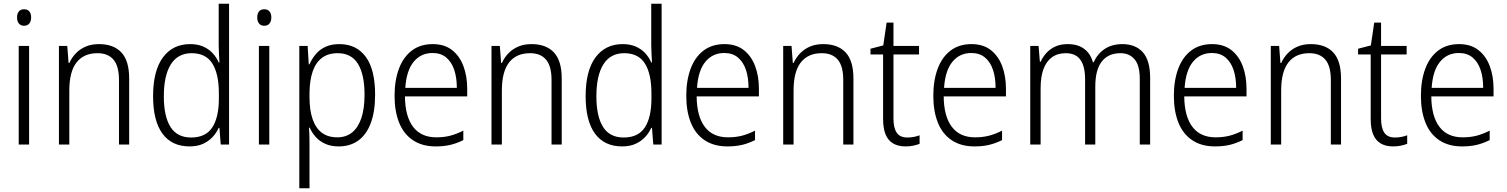

<svg xmlns="http://www.w3.org/2000/svg" viewBox="-20 -780 8130 1036"><path d="M137 -532V0H81V-532ZM110 -730Q129 -730 138.5 -718Q148 -706 148 -686Q148 -665 138 -653Q128 -641 110 -641Q92 -641 82 -653Q72 -665 72 -686Q72 -706 81.5 -718Q91 -730 110 -730Z M514 -542Q593 -542 635 -497Q677 -452 677 -356V0H622V-349Q622 -423 592.5 -458Q563 -493 506 -493Q432 -493 393 -443Q354 -393 354 -292V0H298V-532H343L350 -440H354Q367 -469 389 -492Q411 -515 442 -528.5Q473 -542 514 -542Z M1003 10Q907 10 856.5 -59Q806 -128 806 -261Q806 -398 859 -470Q912 -542 1006 -542Q1046 -542 1076 -529Q1106 -516 1127 -493.5Q1148 -471 1160 -443H1164Q1163 -466 1161.5 -490.5Q1160 -515 1160 -535V-760H1216V0H1171L1164 -90H1160Q1148 -63 1127 -40.5Q1106 -18 1075.5 -4Q1045 10 1003 10ZM1011 -38Q1090 -38 1125.5 -92.5Q1161 -147 1161 -248V-276Q1161 -381 1126 -437Q1091 -493 1014 -493Q940 -493 902 -433Q864 -373 864 -260Q864 -152 900 -95Q936 -38 1011 -38Z M1433 -532V0H1377V-532ZM1406 -730Q1425 -730 1434.5 -718Q1444 -706 1444 -686Q1444 -665 1434 -653Q1424 -641 1406 -641Q1388 -641 1378 -653Q1368 -665 1368 -686Q1368 -706 1377.5 -718Q1387 -730 1406 -730Z M1811 -542Q1903 -542 1953.5 -473.5Q2004 -405 2004 -269Q2004 -178 1980.5 -115.5Q1957 -53 1913 -21.5Q1869 10 1808 10Q1766 10 1735 -4Q1704 -18 1683.5 -41Q1663 -64 1651 -91H1647Q1649 -69 1649.5 -44Q1650 -19 1650 4V236H1595V-532H1640L1646 -433H1650Q1663 -463 1684 -488Q1705 -513 1736.5 -527.5Q1768 -542 1811 -542ZM1802 -493Q1751 -493 1717.5 -468Q1684 -443 1667.5 -395.5Q1651 -348 1650 -280V-257Q1650 -185 1667 -136.5Q1684 -88 1717 -63.5Q1750 -39 1800 -39Q1847 -39 1879.5 -65Q1912 -91 1929.5 -142Q1947 -193 1947 -269Q1947 -378 1911.5 -435.5Q1876 -493 1802 -493Z M2315 -542Q2378 -542 2419 -510Q2460 -478 2480.5 -423.5Q2501 -369 2501 -300V-260H2165Q2166 -152 2209 -95.5Q2252 -39 2334 -39Q2375 -39 2408.5 -47.5Q2442 -56 2480 -75V-24Q2446 -7 2411 1.5Q2376 10 2331 10Q2258 10 2208 -23.5Q2158 -57 2133.5 -118.5Q2109 -180 2109 -263Q2109 -346 2132.5 -409Q2156 -472 2202 -507Q2248 -542 2315 -542ZM2314 -494Q2251 -494 2212 -446.5Q2173 -399 2167 -306H2445Q2445 -361 2431 -403Q2417 -445 2388 -469.5Q2359 -494 2314 -494Z M2848 -542Q2927 -542 2969 -497Q3011 -452 3011 -356V0H2956V-349Q2956 -423 2926.5 -458Q2897 -493 2840 -493Q2766 -493 2727 -443Q2688 -393 2688 -292V0H2632V-532H2677L2684 -440H2688Q2701 -469 2723 -492Q2745 -515 2776 -528.5Q2807 -542 2848 -542Z M3337 10Q3241 10 3190.5 -59Q3140 -128 3140 -261Q3140 -398 3193 -470Q3246 -542 3340 -542Q3380 -542 3410 -529Q3440 -516 3461 -493.5Q3482 -471 3494 -443H3498Q3497 -466 3495.5 -490.5Q3494 -515 3494 -535V-760H3550V0H3505L3498 -90H3494Q3482 -63 3461 -40.5Q3440 -18 3409.5 -4Q3379 10 3337 10ZM3345 -38Q3424 -38 3459.5 -92.5Q3495 -147 3495 -248V-276Q3495 -381 3460 -437Q3425 -493 3348 -493Q3274 -493 3236 -433Q3198 -373 3198 -260Q3198 -152 3234 -95Q3270 -38 3345 -38Z M3889 -542Q3952 -542 3993 -510Q4034 -478 4054.5 -423.5Q4075 -369 4075 -300V-260H3739Q3740 -152 3783 -95.5Q3826 -39 3908 -39Q3949 -39 3982.5 -47.5Q4016 -56 4054 -75V-24Q4020 -7 3985 1.5Q3950 10 3905 10Q3832 10 3782 -23.5Q3732 -57 3707.5 -118.5Q3683 -180 3683 -263Q3683 -346 3706.5 -409Q3730 -472 3776 -507Q3822 -542 3889 -542ZM3888 -494Q3825 -494 3786 -446.5Q3747 -399 3741 -306H4019Q4019 -361 4005 -403Q3991 -445 3962 -469.5Q3933 -494 3888 -494Z M4422 -542Q4501 -542 4543 -497Q4585 -452 4585 -356V0H4530V-349Q4530 -423 4500.5 -458Q4471 -493 4414 -493Q4340 -493 4301 -443Q4262 -393 4262 -292V0H4206V-532H4251L4258 -440H4262Q4275 -469 4297 -492Q4319 -515 4350 -528.5Q4381 -542 4422 -542Z M4876 -38Q4895 -38 4912 -41.5Q4929 -45 4942 -50V-4Q4927 2 4908 6Q4889 10 4866 10Q4826 10 4799 -6Q4772 -22 4758.5 -54.5Q4745 -87 4745 -139V-486H4677V-517L4746 -535L4764 -658H4801V-532H4939V-486H4801V-141Q4801 -90 4818.5 -64Q4836 -38 4876 -38Z M5222 -542Q5285 -542 5326 -510Q5367 -478 5387.5 -423.5Q5408 -369 5408 -300V-260H5072Q5073 -152 5116 -95.5Q5159 -39 5241 -39Q5282 -39 5315.5 -47.5Q5349 -56 5387 -75V-24Q5353 -7 5318 1.5Q5283 10 5238 10Q5165 10 5115 -23.5Q5065 -57 5040.5 -118.5Q5016 -180 5016 -263Q5016 -346 5039.5 -409Q5063 -472 5109 -507Q5155 -542 5222 -542ZM5221 -494Q5158 -494 5119 -446.5Q5080 -399 5074 -306H5352Q5352 -361 5338 -403Q5324 -445 5295 -469.5Q5266 -494 5221 -494Z M6036 -542Q6107 -542 6146.5 -498Q6186 -454 6186 -359V0H6130V-355Q6130 -427 6102 -460Q6074 -493 6026 -493Q5960 -493 5925 -448Q5890 -403 5890 -313V0H5835V-352Q5835 -402 5822.5 -433.5Q5810 -465 5787 -479Q5764 -493 5731 -493Q5686 -493 5655.5 -470.5Q5625 -448 5610 -406Q5595 -364 5595 -304V0H5539V-532H5584L5591 -447H5595Q5607 -473 5626.5 -494.5Q5646 -516 5674.5 -529Q5703 -542 5741 -542Q5796 -542 5830.5 -516Q5865 -490 5877 -444H5881Q5902 -490 5941 -516Q5980 -542 6036 -542Z M6520 -542Q6583 -542 6624 -510Q6665 -478 6685.5 -423.5Q6706 -369 6706 -300V-260H6370Q6371 -152 6414 -95.5Q6457 -39 6539 -39Q6580 -39 6613.5 -47.5Q6647 -56 6685 -75V-24Q6651 -7 6616 1.5Q6581 10 6536 10Q6463 10 6413 -23.5Q6363 -57 6338.5 -118.5Q6314 -180 6314 -263Q6314 -346 6337.5 -409Q6361 -472 6407 -507Q6453 -542 6520 -542ZM6519 -494Q6456 -494 6417 -446.5Q6378 -399 6372 -306H6650Q6650 -361 6636 -403Q6622 -445 6593 -469.5Q6564 -494 6519 -494Z M7053 -542Q7132 -542 7174 -497Q7216 -452 7216 -356V0H7161V-349Q7161 -423 7131.5 -458Q7102 -493 7045 -493Q6971 -493 6932 -443Q6893 -393 6893 -292V0H6837V-532H6882L6889 -440H6893Q6906 -469 6928 -492Q6950 -515 6981 -528.5Q7012 -542 7053 -542Z M7507 -38Q7526 -38 7543 -41.5Q7560 -45 7573 -50V-4Q7558 2 7539 6Q7520 10 7497 10Q7457 10 7430 -6Q7403 -22 7389.5 -54.5Q7376 -87 7376 -139V-486H7308V-517L7377 -535L7395 -658H7432V-532H7570V-486H7432V-141Q7432 -90 7449.5 -64Q7467 -38 7507 -38Z M7853 -542Q7916 -542 7957 -510Q7998 -478 8018.5 -423.5Q8039 -369 8039 -300V-260H7703Q7704 -152 7747 -95.5Q7790 -39 7872 -39Q7913 -39 7946.5 -47.5Q7980 -56 8018 -75V-24Q7984 -7 7949 1.5Q7914 10 7869 10Q7796 10 7746 -23.5Q7696 -57 7671.5 -118.5Q7647 -180 7647 -263Q7647 -346 7670.5 -409Q7694 -472 7740 -507Q7786 -542 7853 -542ZM7852 -494Q7789 -494 7750 -446.5Q7711 -399 7705 -306H7983Q7983 -361 7969 -403Q7955 -445 7926 -469.5Q7897 -494 7852 -494Z"/></svg>

Font: Noto Sans Thai SemiCondensed Light
Style: Regular
Weight: 300
Width: 4
Designer: Monotype Design Team
Foundry: Monotype Imaging Inc.
Version: Version 2.001